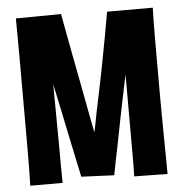

<svg xmlns="http://www.w3.org/2000/svg" viewBox="-51 -753 765 804"><g transform="rotate(-5 331.5 -351.0)"><path d="M44 1Q45 -30 45.5 -70.5Q46 -111 46 -158.5Q46 -206 46 -257Q46 -308 46 -360Q46 -408 46 -455Q46 -502 46 -546Q46 -590 45.5 -629.5Q45 -669 45 -702L235 -704Q243 -662 251 -617.5Q259 -573 268 -527Q277 -481 285.5 -436Q294 -391 302 -349Q306 -327 310 -306.5Q314 -286 317.5 -267Q321 -248 324.5 -230.5Q328 -213 331 -198Q336 -221 340 -242Q344 -263 347.5 -281.5Q351 -300 355 -317.5Q359 -335 362 -351Q371 -393 378 -429Q385 -465 392.5 -503.5Q400 -542 408.5 -588.5Q417 -635 428 -697H620Q619 -675 618.5 -638Q618 -601 618 -554Q618 -507 618 -453.5Q618 -400 618 -345Q618 -293 618.5 -242Q619 -191 619.5 -145Q620 -99 620.5 -61.5Q621 -24 621 2L481 0Q481 -8 481.5 -20.5Q482 -33 482 -50Q482 -67 482 -88Q482 -109 482 -134Q482 -159 482 -188.5Q482 -218 482 -251Q482 -277 482 -305.5Q482 -334 482 -364.5Q482 -395 482 -428Q477 -403 470.5 -373.5Q464 -344 458 -313Q452 -282 445 -249Q439 -219 433 -188Q427 -157 421 -127Q415 -97 409 -68Q403 -39 398 -12L260 -18Q253 -53 246 -84.5Q239 -116 233 -146Q227 -176 221 -203.5Q215 -231 210 -256Q204 -285 198.5 -311.5Q193 -338 187.5 -363.5Q182 -389 177 -413Q177 -404 177 -380.5Q177 -357 177.5 -325Q178 -293 178 -256Q178 -226 178.5 -194.5Q179 -163 179 -133Q179 -103 179 -77Q179 -51 179.5 -31Q180 -11 180 1Z"/></g></svg>

Font: Truculenta Black
Style: Regular
Weight: 900
Version: Version 1.002